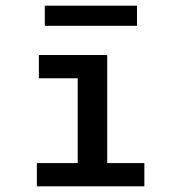

<svg xmlns="http://www.w3.org/2000/svg" viewBox="-20 -657 640 677"><path d="M110 0V-82H254V-381H117V-463H358V-82H489V0ZM138 -566V-637H463V-566Z"/></svg>

Font: Inconsolata Expanded SemiBold
Style: Regular
Weight: 600
Width: 7
Monospace: yes
Designer: Raph Levien, Cyreal, Brenton Simpson
Foundry: Raph Levien, Cyreal, Google
Version: Version 3.001; ttfautohint (v1.8.2.53-6de2)